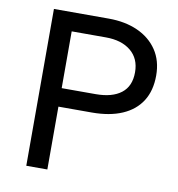

<svg xmlns="http://www.w3.org/2000/svg" viewBox="-79 -772 784 844"><g transform="rotate(10 313.0 -350.0)"><path d="M94 0V-700H338.5Q412 -700 468 -675Q524 -650 555.8 -602.8Q587.5 -555.5 587.5 -489.5Q587.5 -422 558 -375.5Q528.5 -329 472.5 -304.8Q416.5 -280.5 336.5 -280.5H188V0ZM188 -363H339.5Q413 -363 453.2 -394Q493.5 -425 493.5 -487.5Q493.5 -548.5 452.2 -582.5Q411 -616.5 340.5 -616.5H188Z"/></g></svg>

Font: Geologica Roman Light
Style: Regular
Weight: 300
Designer: Sindre Bremnes, Frode Helland
Foundry: Monokrom Skriftforlag AS
Version: Version 1.010;gftools[0.9.28]